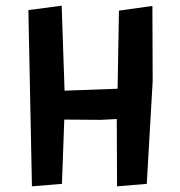

<svg xmlns="http://www.w3.org/2000/svg" viewBox="-20 -655 640 684"><path d="M81.1 -619.1 199.7 -634.8 210 -332 398.9 -338.9 403.8 -617.2 522.9 -633.8 523.9 -366.2 502.9 0 397 8.8 396 -231 338.9 -228 209 -229 200.7 0 93.8 8.8Z"/></svg>

Font: Passero One
Style: Regular
Weight: 400
Designer: Viktoriya Grabowska
Foundry: Viktoriya Grabowska
Version: Version 1.003